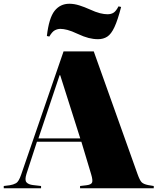

<svg xmlns="http://www.w3.org/2000/svg" viewBox="-30 -1004 879 1024"><path d="M-10 0V-12L22 -16Q41 -19 55.5 -27Q70 -35 83 -73L309 -730H470L703 -77Q715 -43 725 -32.5Q735 -22 760 -17L790 -12V0H397V-12L431 -16Q456 -19 461 -30.5Q466 -42 456 -75L404 -248H167L111 -76Q101 -44 111 -32Q121 -20 146 -17L189 -12V0ZM175 -266H398L291 -603H288ZM493 -795Q468 -795 442.5 -801.5Q417 -808 385 -823Q351 -839 329.5 -844.5Q308 -850 292 -850Q277 -850 262.5 -842.5Q248 -835 233 -809L220 -812Q231 -908 261 -946Q291 -984 340 -984Q366 -984 394 -975Q422 -966 446 -955Q481 -939 503.5 -933.5Q526 -928 543 -928Q563 -928 576 -936.5Q589 -945 602 -970L616 -967Q598 -897 580.5 -859.5Q563 -822 542 -808.5Q521 -795 493 -795Z"/></svg>

Font: Literata 72pt Black
Style: Regular
Weight: 900
Designer: Latin by Veronika Burian and Jose Scaglione. Greek by Irene Vlachou. Cyrillic by Vera Evstafieva.
Foundry: TypeTogether
Version: Version 3.002